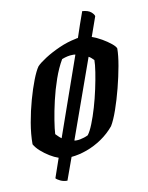

<svg xmlns="http://www.w3.org/2000/svg" viewBox="-81 -667 634 821"><g transform="rotate(-10 236.5 -256.5)"><path d="M145 95Q128 95 114.5 88.5Q101 82 96 76L125 -8Q107 -14 87.5 -26Q68 -38 51 -53Q34 -68 25 -84Q25 -128 33.5 -177Q42 -226 55 -272.5Q68 -319 82 -355Q96 -391 108 -408Q120 -421 148 -439Q176 -457 212 -473Q248 -489 284 -496Q287 -497 289.5 -497.5Q292 -498 295 -498Q304 -525 313.5 -553Q323 -581 333 -608Q359 -606 371 -595.5Q383 -585 384 -577L354 -492Q375 -485 396.5 -472.5Q418 -460 434 -447Q450 -434 453 -425Q453 -395 445 -350Q437 -305 424.5 -256.5Q412 -208 397.5 -166.5Q383 -125 369 -102Q345 -73 313.5 -51.5Q282 -30 247.5 -17.5Q213 -5 180 -2ZM152 -88 272 -430Q269 -431 266.5 -431Q264 -431 261 -431Q249 -431 237.5 -428.5Q226 -426 213 -421Q193 -387 177.5 -342.5Q162 -298 151.5 -252.5Q141 -207 135 -169Q129 -131 128 -110Q133 -105 139 -99Q145 -93 152 -88ZM204 -69Q206 -68 208.5 -68Q211 -68 214 -68Q221 -68 229 -69.5Q237 -71 246.5 -74Q256 -77 264 -81Q275 -95 287 -125Q299 -155 310 -192.5Q321 -230 329.5 -269.5Q338 -309 343 -341.5Q348 -374 348 -393Q343 -398 337.5 -403Q332 -408 326 -411Z"/></g></svg>

Font: Texturina 12pt SemiBold
Style: Italic
Weight: 600
Italic angle: -11°
Version: Version 1.002